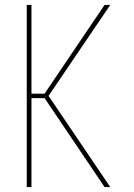

<svg xmlns="http://www.w3.org/2000/svg" viewBox="-20 -755 540 775"><path d="M88 0V-735H107V-377H160L402 -735H425L176 -368L425 0H402L160 -359H107V0Z"/></svg>

Font: Iosevka Term Curly Thin
Style: Regular
Weight: 100
Designer: Belleve Invis
Foundry: Belleve Invis
Version: Version 32.3.0